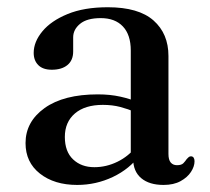

<svg xmlns="http://www.w3.org/2000/svg" viewBox="-20 -499 580 530"><path d="M347.5 -61V-71L341 -74V-359.5Q341 -403 319.2 -426Q297.5 -449 258 -449Q220 -449 201 -433.2Q182 -417.5 182 -396V-357Q182 -332.5 166.2 -319.5Q150.5 -306.5 123 -306.5Q98.5 -306.5 85.8 -319.2Q73 -332 73 -353Q73 -383.5 97 -412.5Q121 -441.5 166.5 -460.2Q212 -479 277.5 -479Q362.5 -479 403.8 -442.5Q445 -406 445 -344.5V-74Q445 -58 451.2 -50.5Q457.5 -43 468.5 -43Q481 -43 486.2 -48.5Q491.5 -54 495.5 -60Q498 -63 500.8 -65.2Q503.5 -67.5 507 -67.5Q512 -67.5 514.5 -63.8Q517 -60 517 -54Q517 -39.5 507.2 -24.5Q497.5 -9.5 478.5 1Q459.5 11.5 431.5 11.5Q392 11.5 369.8 -7.2Q347.5 -26 347.5 -61ZM50.5 -104Q50.5 -163 103.2 -200.8Q156 -238.5 250 -238.5Q284 -238.5 312.2 -232.2Q340.5 -226 362 -216L354 -189.5Q333.5 -198 311.8 -203.8Q290 -209.5 264 -209.5Q214.5 -209.5 186.8 -185.8Q159 -162 159 -121Q159 -80.5 181.8 -59Q204.5 -37.5 240.5 -37.5Q273.5 -37.5 304.2 -52.5Q335 -67.5 357 -95.5L367.5 -72.5Q338 -32.5 291.5 -10.5Q245 11.5 193 11.5Q130 11.5 90.2 -19.8Q50.5 -51 50.5 -104Z"/></svg>

Font: Fraunces 17pt
Style: Regular
Weight: 400
Version: Version 1.000;[b76b70a41]